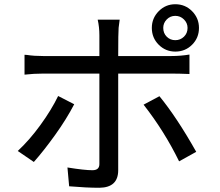

<svg xmlns="http://www.w3.org/2000/svg" viewBox="-20 -851 1040 908"><path d="M827 -88Q757 -231 659 -356L734 -396Q816 -296 908 -133ZM450 37Q389 37 307 30L299 -59Q379 -46 417 -46Q450 -46 450 -75V-503H184Q140 -503 96 -498V-592Q105 -592 109 -591Q141 -586 184 -586H450V-684Q450 -723 442 -758H546Q543 -740 541 -719.5Q539 -699 539 -586H791Q833 -586 876 -593V-501Q827 -503 792 -503H539V-46Q539 36 450 37ZM140 -85 64 -137Q119 -188 171 -259.5Q223 -331 255 -397L331 -358Q294 -287 240.5 -212.5Q187 -138 140 -85ZM809 -607Q763 -607 730.5 -639.5Q698 -672 698 -719Q698 -765 730.5 -798Q763 -831 809 -831Q856 -831 888.5 -798Q921 -765 921 -719Q921 -672 888.5 -639.5Q856 -607 809 -607ZM809 -661Q833 -661 850 -677.5Q867 -694 867 -719Q867 -742 850 -759Q833 -776 809 -776Q785 -776 768.5 -759Q752 -742 752 -719Q752 -694 768.5 -677.5Q785 -661 809 -661Z"/></svg>

Font: LXGW 975 Gothic SC
Style: Regular
Weight: 400
Version: Version 2.01;February 25, 2021